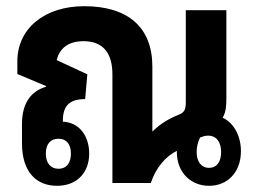

<svg xmlns="http://www.w3.org/2000/svg" viewBox="-20 -591 826 620"><path d="M164 9C230 9 268 -35 268 -95C268 -152 236 -196 183 -198V-201C183 -248 203 -271 255 -271L262 -351L163 -397C172 -433 198 -458 250 -458C314 -458 343 -418 343 -351V0H467C483 -49 515 -87 552 -104L551 -101C551 -33 597 9 655 9C716 9 758 -36 758 -103C758 -150 737 -193 699 -211C710 -229 711 -252 711 -274V-558H580V-263C580 -239 577 -228 556 -220C528 -209 498 -192 473 -167H472V-376C472 -503 393 -571 252 -571C124 -571 36 -499 36 -393V-352L129 -313V-311C81 -297 51 -259 51 -191V-128C51 -35 98 9 164 9ZM655 -49C630 -49 615 -69 615 -100C615 -116 619 -133 626 -147C634 -150 642 -153 652 -153C680 -153 694 -131 694 -100C694 -68 680 -49 655 -49ZM169 -46C143 -46 128 -65 128 -95C128 -126 143 -143 169 -143C195 -143 209 -125 209 -95C209 -65 195 -46 169 -46Z"/></svg>

Font: Noto Sans Thai Looped Condensed
Style: Bold
Weight: 700
Width: 3
Designer: Sasikarn Vongin, Ben Mitchell
Foundry: The Fontpad Ltd
Version: Version 1.001